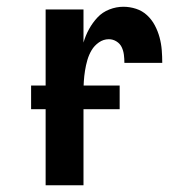

<svg xmlns="http://www.w3.org/2000/svg" viewBox="-20 -548 540 568"><path d="M115 0V-520H227V-422Q233 -443 243.5 -462Q254 -481 268.5 -496.5Q283 -512 303.5 -520Q324 -528 345 -528Q364 -528 382.5 -522Q401 -516 415 -503Q429 -490 438 -473Q447 -456 452 -437.5Q457 -419 458.5 -400Q460 -381 460 -362H348Q348 -374 346.5 -386Q345 -398 340 -408.5Q335 -419 324.5 -425.5Q314 -432 302 -432Q286 -432 272.5 -422.5Q259 -413 251 -399.5Q243 -386 238.5 -370.5Q234 -355 231.5 -339Q229 -323 228 -307.5Q227 -292 227 -276V0ZM72 -225V-295H334V-225Z"/></svg>

Font: Iosevka SS04
Style: Bold
Weight: 700
Monospace: yes
Designer: Belleve Invis
Foundry: Belleve Invis
Version: Version 19.0.0; ttfautohint (v1.8.4)